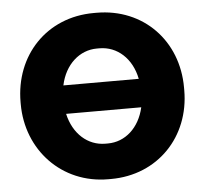

<svg xmlns="http://www.w3.org/2000/svg" viewBox="-52 -770 896 840"><g transform="rotate(-5 396.0 -350.0)"><path d="M37 -346C37 -144 186 15 390 15H402C608 15 755 -140 755 -344V-356C755 -561 608 -715 402 -715H390C183 -715 37 -560 37 -354ZM230 -411C249 -502 314 -559 390 -559H401C479 -559 543 -502 561 -411ZM561 -286C541 -197 478 -141 402 -141H391C314 -141 251 -197 231 -286Z"/></g></svg>

Font: Fixel Display ExtraBold
Style: Regular
Weight: 800
Designer: AlfaBravo + MacPaw
Foundry: Kyrylo Tkachov, Marchela Mozhyna, Serhii Makarenko, Maria Weinstein, Zakhar Kryvoshyya
Version: Version 1.211